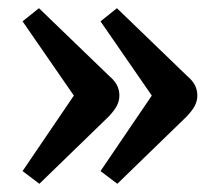

<svg xmlns="http://www.w3.org/2000/svg" viewBox="-20 -499 547 468"><path d="M76 -51 35 -82 160 -266 35 -447 75 -479 246 -314Q259 -303 265 -291.5Q271 -280 271 -266Q271 -254 265.5 -242.5Q260 -231 245 -215ZM266 -51 225 -82 350 -266 225 -447 265 -479 436 -314Q449 -303 455 -291.5Q461 -280 461 -266Q461 -254 455.5 -242.5Q450 -231 435 -215Z"/></svg>

Font: Literata 18pt Medium
Style: Regular
Weight: 500
Designer: Latin by Veronika Burian and Jose Scaglione. Greek by Irene Vlachou. Cyrillic by Vera Evstafieva.
Foundry: TypeTogether
Version: Version 3.103;gftools[0.9.29]